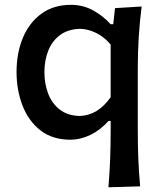

<svg xmlns="http://www.w3.org/2000/svg" viewBox="-20 -568 673 798"><path d="M430.7 210.4Q435.5 151.9 437.7 95.7Q439.9 39.6 439.9 -22.5V-65.4H431.2Q396 -26.4 354.7 -6.8Q313.5 12.7 272.9 12.7Q197.8 12.7 147.9 -26.4Q98.1 -65.4 73.5 -129.6Q48.8 -193.8 48.8 -268.6Q48.8 -348.1 75.2 -411.1Q101.6 -474.1 152.1 -511Q202.6 -547.9 274.9 -547.9Q325.7 -547.9 367.7 -524.4Q409.7 -501 439.9 -467.3H450.7L458 -534.2L568.8 -541Q560.5 -477.1 556.6 -413.1Q552.7 -349.1 552.7 -287.6V-28.3Q552.7 38.1 554.9 93Q557.1 147.9 562.5 206.5ZM311 -85.9Q387.2 -88.4 439.9 -164.1V-382.8Q413.1 -415 378.9 -431.4Q344.7 -447.8 312.5 -448.2Q262.7 -446.8 229.7 -422.4Q196.8 -397.9 180.7 -357.7Q164.6 -317.4 164.6 -267.6Q164.6 -220.7 179.9 -179.7Q195.3 -138.7 227.8 -113Q260.3 -87.4 311 -85.9Z"/></svg>

Font: Pinar DS4-Medium
Style: Regular
Weight: 500
Designer: Amin Abedi
Version: Version 2.000